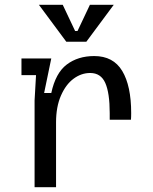

<svg xmlns="http://www.w3.org/2000/svg" viewBox="-20 -785 640 805"><path d="M125 -364 131 -469V-470H70V-540H195L165 -395H195Q213 -479 260 -514.5Q307 -550 375 -550Q455 -550 492.5 -487.5Q530 -425 530 -311Q530 -292 529 -283H440V-311Q440 -395 421.5 -437Q403 -479 358 -479Q321 -479 288.5 -455Q256 -431 235.5 -384Q215 -337 215 -272V0H125ZM143 -765H243L295 -655H305L357 -765H457L342 -610H258Z"/></svg>

Font: Sligoil Micro
Style: Regular
Weight: 400
Designer: Ariel Martín Pérez
Foundry: Igor Stepanchenko
Version: Version 1.001